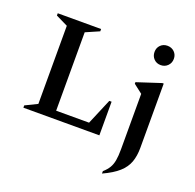

<svg xmlns="http://www.w3.org/2000/svg" viewBox="-157 -869 1279 1261"><g transform="rotate(20 483.0 -238.0)"><path d="M52 0V-16L136 -57V-603L52 -644V-660H355V-644L261 -603V-55H491L567 -235H583V0ZM803 -571Q774 -571 755 -590.5Q736 -610 736 -639Q736 -668 755 -687Q774 -706 803 -706Q832 -706 851.5 -687Q871 -668 871 -639Q871 -610 851.5 -590.5Q832 -571 803 -571ZM685 230V213Q710 191 723.5 168.5Q737 146 742.5 115Q748 84 748 37V-350L686 -398V-409L854 -464H864V-14Q864 42 848.5 85Q833 128 794 163Q755 198 685 230Z"/></g></svg>

Font: Spectral SC SemiBold
Style: Regular
Weight: 600
Designer: Jean-Baptiste Levee
Foundry: Production Type
Version: Version 2.001